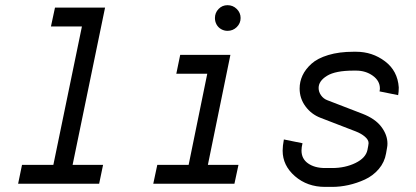

<svg xmlns="http://www.w3.org/2000/svg" viewBox="-20 -713 1615 745"><path d="M177.7 -610.4 193.4 -683.6H387.7L261.7 -73.2H379.9L364.7 0H50.3L65.4 -73.2H187L297.9 -610.4Z M814 -643.1Q814 -663.6 828.1 -678.2Q842.3 -692.9 862.8 -692.9Q883.8 -692.9 898.7 -678.2Q913.6 -663.6 913.6 -643.1Q913.6 -622.6 898.7 -607.9Q883.8 -593.3 862.8 -593.3Q849.6 -593.3 838.1 -599.9Q826.7 -606.4 820.3 -617.9Q814 -629.4 814 -643.1ZM889.6 0H574.7L590.3 -73.2H711.9L784.2 -426.8H664.1L679.2 -500H874L786.6 -73.2H905.3Z M1361.8 -512.2Q1424.8 -512.2 1473.9 -475.1Q1522.9 -438 1527.3 -374Q1527.3 -356.4 1524.9 -343.8L1452.6 -358.4Q1454.1 -364.3 1454.1 -369.6Q1454.1 -399.4 1426.5 -419.2Q1398.9 -439 1361.8 -439H1351.6Q1281.7 -439 1249 -418.9Q1216.3 -398.9 1216.3 -371.6Q1216.3 -356.4 1225.8 -343Q1235.4 -329.6 1250 -324.2L1386.7 -271.5Q1436 -252.4 1459.7 -220.9Q1483.4 -189.5 1483.4 -155.8Q1483.4 -147.5 1481.9 -140.1L1478 -117.7Q1472.2 -83.5 1449.7 -57.1Q1427.2 -30.8 1395.8 -16.4Q1364.3 -2 1332 5.1Q1299.8 12.2 1268.6 12.2H1241.2Q1172.4 12.2 1124.5 -29.3Q1076.7 -70.8 1076.7 -128.4Q1076.7 -146.5 1081.5 -171.9L1153.8 -157.2Q1149.9 -141.6 1149.9 -128.9Q1149.9 -96.7 1175.5 -78.9Q1201.2 -61 1241.2 -61H1268.6Q1319.3 -61 1359.4 -80.6Q1399.4 -100.1 1405.8 -131.3L1408.7 -146.5Q1410.2 -153.8 1410.2 -157.7Q1410.2 -170.4 1396 -182.6Q1381.8 -194.8 1360.4 -203.1L1223.6 -255.9Q1188 -269.5 1165.3 -300.3Q1142.6 -331.1 1142.6 -369.6Q1142.6 -396 1153.8 -420.2Q1165 -444.3 1188.5 -465.6Q1211.9 -486.8 1253.9 -499.5Q1295.9 -512.2 1351.6 -512.2Z"/></svg>

Font: Anka/Coder Condensed
Style: Italic
Weight: 400
Width: 4
Italic angle: -12°
Monospace: yes
Version: Version 001.100